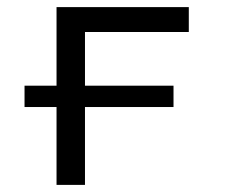

<svg xmlns="http://www.w3.org/2000/svg" viewBox="-20 -520 640 540"><path d="M511 -430H219V-279H468V-219H219V0H139V-219H49V-279H139V-500H511Z"/></svg>

Font: PT Mono
Style: Regular
Weight: 400
Monospace: yes
Designer: A.Korolkova, I.Chaeva
Foundry: ParaType Ltd
Version: Version 1.001W OFL